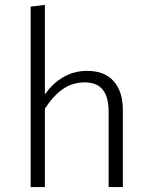

<svg xmlns="http://www.w3.org/2000/svg" viewBox="-20 -763 616 783"><path d="M481 -314V0H423V-306Q423 -369 398.5 -398Q374 -427 326 -427Q275 -427 236 -399.5Q197 -372 163 -320V0H105V-736L163 -743V-378Q232 -474 336 -474Q406 -474 443.5 -432Q481 -390 481 -314Z"/></svg>

Font: Fira Sans Light
Style: Regular
Weight: 300
Designer: bBox Type GmbH & Carrois Corporate GbR & Edenspiekermann AG
Foundry: bBox Type GmbH & Carrois Corporate GbR & Edenspiekermann AG
Version: Version 4.301